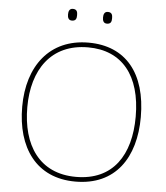

<svg xmlns="http://www.w3.org/2000/svg" viewBox="-60 -948 873 1011"><g transform="rotate(5 377.0 -442.5)"><path d="M261 -864C261 -847 266 -833 284 -833C306 -833 309 -847 309 -864C309 -880 306 -895 284 -895C266 -895 261 -880 261 -864ZM446 -864C446 -847 451 -833 469 -833C491 -833 494 -847 494 -864C494 -880 491 -895 469 -895C451 -895 446 -880 446 -864ZM690 -358C690 -590 579 -725 382 -725C177 -725 63 -574 63 -359C63 -143 168 10 376 10C587 10 690 -143 690 -358ZM90 -359C90 -556 186 -700 382 -700C562 -700 663 -575 663 -358C663 -156 573 -15 377 -15C182 -15 90 -159 90 -359Z"/></g></svg>

Font: Noto Sans Sinhala Thin
Style: Regular
Weight: 100
Designer: Jelle Bosma - Monotype Design Team
Foundry: Monotype Imaging Inc.
Version: Version 2.006